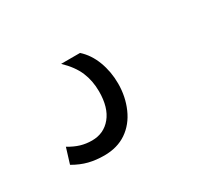

<svg xmlns="http://www.w3.org/2000/svg" viewBox="-59 -102 469 422"><g transform="rotate(-30 175.0 109.0)"><path d="M30 200 42 161Q57 170 70.5 174Q84 178 99 178Q129 178 147.5 155.5Q166 133 166 92Q166 65 156.5 42.5Q147 20 124 -2H172Q191 15 201 41.5Q211 68 211 98Q211 131 198.5 159.5Q186 188 162.5 204Q139 220 106 220Q85 220 67 215.5Q49 211 30 200Z"/></g></svg>

Font: Georama Light
Style: Italic
Weight: 300
Italic angle: -9°
Designer: Jean-Baptiste Levee
Foundry: Production Type
Version: Version 1.001